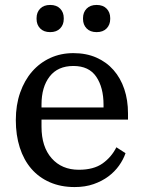

<svg xmlns="http://www.w3.org/2000/svg" viewBox="-20 -745 580 777"><path d="M282 12Q226 12 181.5 -7.5Q137 -27 106.5 -62.5Q76 -98 60 -148Q44 -198 44 -259Q44 -320 61.5 -370Q79 -420 110 -455.5Q141 -491 183.5 -510.5Q226 -530 277 -530Q329 -530 370 -512Q411 -494 439.5 -461.5Q468 -429 483 -384.5Q498 -340 498 -286V-261H148V-232Q148 -151 189 -104.5Q230 -58 299 -58Q359 -58 395 -83.5Q431 -109 451 -149L488 -125Q479 -99 461.5 -74.5Q444 -50 418.5 -31Q393 -12 359 0Q325 12 282 12ZM148 -310H399V-321Q399 -391 369.5 -434.5Q340 -478 277 -478Q214 -478 181 -435.5Q148 -393 148 -322ZM183 -615Q157 -615 142.5 -630Q128 -645 128 -668V-672Q128 -695 142.5 -710Q157 -725 183 -725Q209 -725 223.5 -710Q238 -695 238 -672V-668Q238 -645 223.5 -630Q209 -615 183 -615ZM371 -615Q345 -615 330.5 -630Q316 -645 316 -668V-672Q316 -695 330.5 -710Q345 -725 371 -725Q397 -725 411.5 -710Q426 -695 426 -672V-668Q426 -645 411.5 -630Q397 -615 371 -615Z"/></svg>

Font: IBM Plex Serif Text
Style: Regular
Weight: 450
Designer: Mike Abbink, Paul van der Laan, Pieter van Rosmalen
Foundry: Bold Monday
Version: Version 3.001